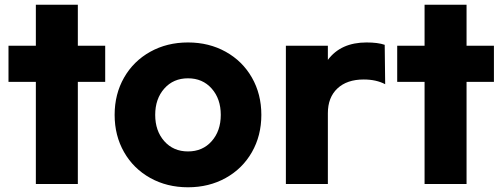

<svg xmlns="http://www.w3.org/2000/svg" viewBox="-20 -690 2130 814"><path d="M426 -343H310V90H132V-343H16V-496H132V-670H310V-496H426Z M1088 -203Q1088 -115 1048 -45Q1008 25 937 64.5Q866 104 777 104Q688 104 617 64.5Q546 25 506 -45Q466 -115 466 -203Q466 -291 506 -361Q546 -431 617 -470.5Q688 -510 777 -510Q866 -510 937 -470.5Q1008 -431 1048 -361Q1088 -291 1088 -203ZM638 -203Q638 -135 676.5 -91.5Q715 -48 777 -48Q839 -48 877.5 -91.5Q916 -135 916 -203Q916 -271 877.5 -314.5Q839 -358 777 -358Q715 -358 676.5 -314.5Q638 -271 638 -203Z M1192 -496H1370V-436Q1425 -510 1534 -510Q1582 -510 1611 -500L1613 -333Q1575 -353 1522 -353Q1451 -353 1410.5 -315Q1370 -277 1370 -210V90H1192Z M2074 -343H1958V90H1780V-343H1664V-496H1780V-670H1958V-496H2074Z"/></svg>

Font: Gmarket Sans TTF Bold
Style: Regular
Weight: 700
Designer: Creative Director : Sungho Lee; Art Director : Kiwoong Choi; Project Manager : Sori Yang, Jongwook Yoon; Font Designer :
Foundry: Sandoll Inc.
Version: Version 1.000;hotconv 1.0.109;makeotfexe 2.5.65596